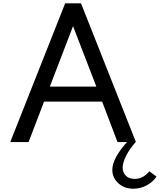

<svg xmlns="http://www.w3.org/2000/svg" viewBox="-20 -845 951 1142"><path d="M41 0H150L242 -240.5H587.5L679 0H788.5L462 -825H367.5ZM276.5 -330 414.5 -689.5 553 -330ZM773.5 277.5Q814 277.5 851 258.2Q888 239 911 205.5L868.5 174Q831 219 782 219Q746 219 727.8 199.5Q709.5 180 709.5 152.5Q709.5 122.5 730.5 81Q751.5 39.5 788.5 -2H737.5Q694.5 45 671.2 87.8Q648 130.5 648 165Q648 211.5 683.5 244.5Q719 277.5 773.5 277.5Z"/></svg>

Font: Spartan Medium
Style: Regular
Weight: 500
Designer: Matt Bailey, Mirko Velimirovic
Foundry: Matt Bailey
Version: Version 1.003; ttfautohint (v1.8.3)